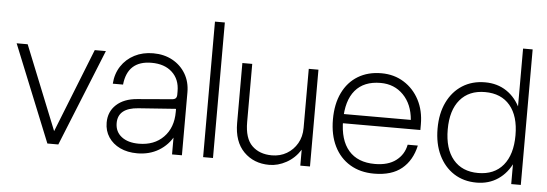

<svg xmlns="http://www.w3.org/2000/svg" viewBox="-47 -839 2817 988"><g transform="rotate(5 1361.0 -345.0)"><path d="M20 -500 222.5 0H279L481 -500H423.5L251.5 -66.5L77 -500Z M917.5 -325Q917.5 -379 892.8 -420.8Q868 -462.5 824.8 -486.2Q781.5 -510 725 -510Q671 -510 628.5 -488Q586 -466 560.2 -426.8Q534.5 -387.5 531 -336H584Q597 -460.5 721 -460.5Q788 -460.5 827.2 -424.2Q866.5 -388 866.5 -326V0H917.5ZM901.5 -219.5H866.5Q866.5 -138 818.5 -89Q770.5 -40 691 -40Q634.5 -40 601.5 -65.8Q568.5 -91.5 568.5 -136Q568.5 -214 673 -221.5L868.5 -235.5L866.5 -309Q866.5 -296.5 860.8 -290.2Q855 -284 842 -283L663 -268Q595 -262.5 556 -226.5Q517 -190.5 517 -134Q517 -91.5 538.5 -59Q560 -26.5 598.2 -8.2Q636.5 10 687 10Q750 10 798.5 -19.2Q847 -48.5 874.2 -100.2Q901.5 -152 901.5 -219.5Z M1027 -700V0H1078V-700Z M1237 -200V-500H1186V-190.5Q1186 -94 1237.5 -42Q1289 10 1369 10Q1414 10 1457.5 -14Q1501 -38 1529.2 -82.5Q1557.5 -127 1557.5 -188.5L1529 -194.5Q1529 -149.5 1509 -114.8Q1489 -80 1455 -60Q1421 -40 1378.5 -40Q1314 -40 1275.5 -77.8Q1237 -115.5 1237 -200ZM1579 0V-500H1529V0Z M1675.5 -252Q1675.5 -172 1704.2 -113.8Q1733 -55.5 1785.8 -23.8Q1838.5 8 1910 8Q2001 8 2053.2 -35Q2105.5 -78 2122.5 -155.5H2070Q2060 -104 2019.2 -73Q1978.5 -42 1910 -42Q1821.5 -42 1774.8 -95.8Q1728 -149.5 1728 -252Q1728 -353.5 1773 -406.8Q1818 -460 1904 -460Q1975 -460 2021.8 -412.2Q2068.5 -364.5 2075 -284H1719.5V-236.5H2128.5V-265.5Q2128.5 -336.5 2099.8 -391.5Q2071 -446.5 2020.2 -478.2Q1969.5 -510 1904 -510Q1834.5 -510 1783 -478.8Q1731.5 -447.5 1703.5 -389.5Q1675.5 -331.5 1675.5 -252Z M2668 -700V0H2618.5V-700ZM2651.5 -252Q2651.5 -174 2625 -115.5Q2598.5 -57 2550.8 -24.5Q2503 8 2439.5 8Q2372.5 8 2322.2 -24.5Q2272 -57 2244 -115.5Q2216 -174 2216 -252Q2216 -330 2244 -388Q2272 -446 2322.2 -478Q2372.5 -510 2439.5 -510Q2503 -510 2550.8 -478Q2598.5 -446 2625 -388Q2651.5 -330 2651.5 -252ZM2268.5 -252Q2268.5 -152.5 2314.5 -97.2Q2360.5 -42 2443.5 -42Q2527 -42 2572.8 -97.2Q2618.5 -152.5 2618.5 -252Q2618.5 -351 2572.8 -405.5Q2527 -460 2443.5 -460Q2360.5 -460 2314.5 -405.5Q2268.5 -351 2268.5 -252Z"/></g></svg>

Font: Overused Grotesk Light
Style: Regular
Weight: 300
Designer: RandomMaerks
Version: Version 0.005